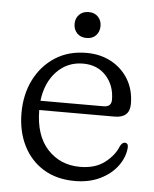

<svg xmlns="http://www.w3.org/2000/svg" viewBox="-48 -649 563 700"><g transform="rotate(5 234.0 -299.0)"><path d="M431 -287Q431 -236 375.5 -236H100Q100.5 -143 147 -92.8Q193.5 -42.5 266 -42.5Q321.5 -42.5 356.5 -69.5Q391.5 -96.5 404.5 -130.5Q412 -144.5 421.5 -144.5Q434.5 -144 433.5 -127Q430.5 -91.5 407.2 -60Q384 -28.5 344 -9Q304 10.5 251.5 10.5Q185 10.5 137 -18.8Q89 -48 62.8 -100.2Q36.5 -152.5 36.5 -220Q36.5 -288 63.5 -341.8Q90.5 -395.5 139.2 -427Q188 -458.5 254 -458.5Q305 -458.5 345 -436.8Q385 -415 408 -376.5Q431 -338 431 -287ZM245 -418.5Q187.5 -418.5 148.5 -377.8Q109.5 -337 101.5 -270H332Q361 -270 361 -296Q361 -348.5 329.2 -383.5Q297.5 -418.5 245 -418.5ZM249 -512.5Q227 -512.5 214 -526Q201 -539.5 201 -560.5Q201 -580.5 214 -594Q227 -607.5 249 -607.5Q270.5 -607.5 283.2 -594Q296 -580.5 296 -560.5Q296 -539.5 283.2 -526Q270.5 -512.5 249 -512.5Z"/></g></svg>

Font: Fraunces 72pt SuperSoft Light
Style: Regular
Weight: 300
Version: Version 1.000;[0bf87f6ff]